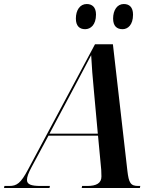

<svg xmlns="http://www.w3.org/2000/svg" viewBox="-78 -934 776 954"><path d="M531 -789C557 -789 583 -810 583 -861C583 -898 565 -914 537 -914C504 -914 484 -883 484 -842C484 -805 502 -789 531 -789ZM345 -789C372 -789 399 -810 399 -862C399 -898 380 -914 353 -914C319 -914 299 -883 299 -842C299 -805 317 -789 345 -789ZM-58 0H168L170 -10H124C76 -10 56 -18 56 -40C56 -55 63 -74 78 -102L163 -260H409L425 -90C425 -79 426 -67 426 -57C426 -24 401 -10 356 -10H330L328 0H617L619 -10H609C571 -10 562 -25 555 -85L483 -714H394L61 -91C25 -23 5 -10 -32 -10H-56ZM282 -484C320 -557 353 -617 375 -660C377 -616 383 -537 389 -478L408 -270H168Z"/></svg>

Font: Noto Serif Display SemiCondensed SemiBold
Style: Italic
Weight: 600
Width: 4
Italic angle: -12°
Designer: Monotype Design Team
Foundry: Monotype Imaging Inc.
Version: Version 2.009